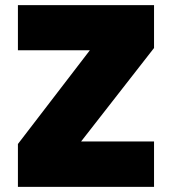

<svg xmlns="http://www.w3.org/2000/svg" viewBox="-20 -728 670 748"><path d="M49.8 0V-167L330.1 -532.2H49.8V-708H580.1V-541L295.9 -176.8H580.1V0Z"/></svg>

Font: Poppins Black
Style: Regular
Weight: 900
Designer: Ninad Kale (Devanagari), Jonny Pinhorn (Latin)
Foundry: Indian Type Foundry
Version: 4.004